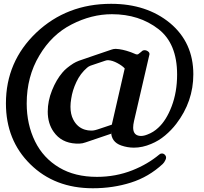

<svg xmlns="http://www.w3.org/2000/svg" viewBox="-20 -734 1075 1011"><path d="M908.2 -82Q882.8 -48.8 849.1 -20.5Q815.4 7.8 775.9 23.9Q730 43.5 685.1 43.5Q651.4 43.5 618.7 32.2Q564.9 13.7 564.9 -42.5V-29.8L431.2 15.6Q413.1 22 399.9 22H379.4Q303.2 18.1 262.7 -39.6Q231.4 -83.5 231.4 -146.5Q231.4 -202.1 253.9 -258.3Q276.4 -314.5 309.1 -352.5Q328.1 -375.5 366.2 -399.9Q378.9 -407.7 395.5 -414.1Q438 -428.7 480.7 -443.4Q523.4 -458 566.9 -472.7Q577.6 -476.6 587.9 -476.6H590.8Q624 -475.1 666.5 -460Q671.4 -458.5 673.3 -457.5Q681.6 -453.6 695.8 -448.2Q699.2 -447.3 701.7 -447.3Q705.1 -447.3 708.5 -449.2Q720.2 -457.5 724.6 -461.9Q731 -469.7 741.7 -469.7Q746.6 -469.7 751.5 -467.8Q767.1 -460.9 767.1 -450.2V-448.2L685.5 -95.7Q681.2 -76.7 681.2 -62.5Q681.2 -26.9 708 -20Q714.8 -18.1 722.2 -18.1Q737.8 -18.1 756.8 -25.9Q788.1 -37.6 813 -61Q855.5 -99.6 883.8 -173.8Q912.6 -249.5 912.6 -341.3Q912.6 -504.9 814 -581.1Q712.9 -659.2 569.3 -659.2Q461.9 -659.2 357.4 -605.5Q252.4 -552.2 187 -441.4Q120.6 -330.6 120.6 -189Q120.6 -79.1 164.6 10.7Q208 98.6 292 148.4Q374 197.3 490.7 197.3Q589.4 197.3 677.2 162.6Q757.3 130.9 818.8 79.6Q824.2 74.2 832.5 74.2Q841.3 74.2 847.7 80.6Q854.5 87.4 854.5 95.7Q854.5 102.1 851.1 108.4Q845.2 121.6 836.9 129.4Q763.2 197.8 669.2 227.5Q575.2 257.3 468.8 257.3Q267.6 257.3 139.2 130.4Q11.2 4.4 11.2 -189.5Q11.2 -409.7 170.9 -562Q331.5 -713.9 564.9 -713.9Q752.4 -713.9 875.5 -612.3Q998 -509.8 998 -342.8Q998 -199.2 908.2 -82ZM568.8 -77.6 636.7 -373.5Q625 -387.2 598.4 -401.6Q571.8 -416 549.8 -417H548.3Q541 -417 533.2 -414.1Q513.7 -407.7 494.6 -401.1Q475.6 -394.5 456.5 -388.2Q446.3 -384.3 438.5 -377.4Q402.8 -346.7 382.1 -302.2Q361.3 -257.8 355 -214.4Q351.1 -191.9 351.1 -171.9Q351.1 -132.3 365.7 -104.5Q386.7 -63.5 426.8 -51.3Q442.9 -46.4 459.5 -46.4Q464.8 -46.4 470.7 -46.9Q480 -47.9 494.6 -52.7Q505.4 -56.2 531.2 -64.9Q557.1 -73.7 568.8 -77.6Z"/></svg>

Font: Caudex
Style: Bold
Weight: 700
Version: Version 1.01